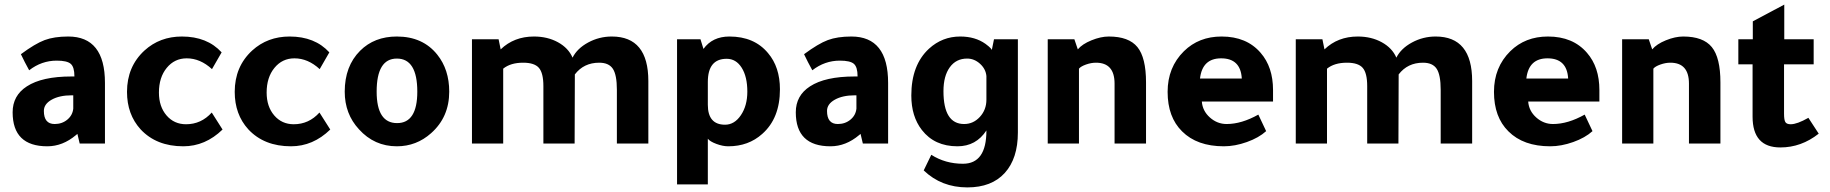

<svg xmlns="http://www.w3.org/2000/svg" viewBox="-20 -625 7967 836"><path d="M437 0H327L317 -42Q315 -41 311 -37Q253 12 186 12Q35 12 35 -136Q35 -209 97 -249Q163 -292 291 -292H304V-293Q304 -333 288 -347Q272 -361 227 -361Q161 -361 107 -319Q87 -355 71 -389Q133 -435 174.5 -450.5Q216 -466 277 -466Q437 -466 437 -264ZM299 -210H292Q239 -210 205 -191Q171 -172 171 -142Q171 -85 218 -85Q250 -85 273 -104Q296 -123 299 -152Z M945 -397 903 -324Q852 -371 793 -371Q740 -371 706 -329.5Q672 -288 672 -222Q672 -161 705 -122.5Q738 -84 790 -84Q856 -84 902 -135L949 -61Q874 12 778 12Q661 12 592 -62Q533 -127 533 -225Q533 -335 609 -405Q676 -466 772 -466Q882 -466 945 -397Z M1414 -397 1372 -324Q1321 -371 1262 -371Q1209 -371 1175 -329.5Q1141 -288 1141 -222Q1141 -161 1174 -122.5Q1207 -84 1259 -84Q1325 -84 1371 -135L1418 -61Q1343 12 1247 12Q1130 12 1061 -62Q1002 -127 1002 -225Q1002 -335 1078 -405Q1145 -466 1241 -466Q1351 -466 1414 -397Z M1708 -466Q1821 -466 1884 -387Q1936 -322 1936 -226Q1936 -115 1857 -45Q1793 12 1708 12Q1610 12 1543 -62Q1481 -129 1481 -226Q1481 -337 1548 -404Q1610 -466 1708 -466ZM1620 -226Q1620 -89 1709 -89Q1797 -89 1797 -226Q1797 -370 1708 -370Q1620 -370 1620 -226Z M2160 -410Q2218 -466 2305 -466Q2364 -466 2409.5 -441Q2455 -416 2473 -374Q2493 -414 2541 -440Q2589 -466 2644 -466Q2803 -466 2803 -272V0H2666V-234Q2666 -299 2648.5 -325.5Q2631 -352 2589 -352Q2522 -352 2483 -301L2482 0H2346V-250Q2346 -307 2326.5 -329.5Q2307 -352 2258 -352Q2203 -352 2171 -326V0H2035V-454H2151Z M3062 -21V178H2928V-454H3030L3043 -412Q3082 -466 3156 -466Q3264 -466 3324 -394Q3376 -333 3376 -236Q3376 -110 3299 -42Q3239 12 3151 12Q3127 12 3099 1.5Q3071 -9 3062 -21ZM3062 -169Q3062 -82 3137 -82Q3178 -82 3206 -123.5Q3234 -165 3234 -226Q3234 -291 3209.5 -330Q3185 -369 3144 -369Q3062 -369 3062 -268Z M3847 0H3737L3727 -42Q3725 -41 3721 -37Q3663 12 3596 12Q3445 12 3445 -136Q3445 -209 3507 -249Q3573 -292 3701 -292H3714V-293Q3714 -333 3698 -347Q3682 -361 3637 -361Q3571 -361 3517 -319Q3497 -355 3481 -389Q3543 -435 3584.5 -450.5Q3626 -466 3687 -466Q3847 -466 3847 -264ZM3709 -210H3702Q3649 -210 3615 -191Q3581 -172 3581 -142Q3581 -85 3628 -85Q3660 -85 3683 -104Q3706 -123 3709 -152Z M4275 -57Q4230 12 4149 12Q4049 12 3994 -59Q3948 -118 3948 -209Q3948 -342 4025 -413Q4083 -466 4161 -466Q4226 -466 4271 -434Q4302 -411 4298 -405L4308 -454H4412V-48Q4412 65 4355 128Q4298 191 4192 191Q4079 191 4002 117L4035 49Q4096 88 4173 88Q4275 88 4275 -56ZM4275 -196V-294Q4272 -325 4247 -347.5Q4222 -370 4191 -370Q4143 -370 4115.5 -332Q4088 -294 4088 -228Q4088 -85 4178 -85Q4218 -85 4246.5 -116Q4275 -147 4275 -191Q4275 -193 4275 -196Z M4673 -410Q4692 -433 4732.5 -449.5Q4773 -466 4808 -466Q4895 -466 4932.5 -420Q4970 -374 4970 -266V0H4833V-261Q4833 -352 4752 -352Q4731 -352 4708.5 -344Q4686 -336 4678 -326V0H4542V-454H4658Z M5523 -183H5213Q5216 -142 5248 -113.5Q5280 -85 5321 -85Q5386 -85 5459 -126L5493 -54Q5461 -25 5409 -6.5Q5357 12 5309 12Q5192 12 5127 -53Q5064 -115 5064 -225Q5064 -332 5135 -402Q5200 -466 5299 -466Q5408 -466 5469 -395Q5523 -333 5523 -233ZM5205 -283H5387Q5382 -371 5297 -371Q5215 -371 5205 -283Z M5747 -410Q5805 -466 5892 -466Q5951 -466 5996.5 -441Q6042 -416 6060 -374Q6080 -414 6128 -440Q6176 -466 6231 -466Q6390 -466 6390 -272V0H6253V-234Q6253 -299 6235.5 -325.5Q6218 -352 6176 -352Q6109 -352 6070 -301L6069 0H5933V-250Q5933 -307 5913.5 -329.5Q5894 -352 5845 -352Q5790 -352 5758 -326V0H5622V-454H5738Z M6944 -183H6634Q6637 -142 6669 -113.5Q6701 -85 6742 -85Q6807 -85 6880 -126L6914 -54Q6882 -25 6830 -6.5Q6778 12 6730 12Q6613 12 6548 -53Q6485 -115 6485 -225Q6485 -332 6556 -402Q6621 -466 6720 -466Q6829 -466 6890 -395Q6944 -333 6944 -233ZM6626 -283H6808Q6803 -371 6718 -371Q6636 -371 6626 -283Z M7174 -410Q7193 -433 7233.5 -449.5Q7274 -466 7309 -466Q7396 -466 7433.5 -420Q7471 -374 7471 -266V0H7334V-261Q7334 -352 7253 -352Q7232 -352 7209.5 -344Q7187 -336 7179 -326V0H7043V-454H7159Z M7854 -112 7899 -43Q7823 17 7732 17Q7611 17 7611 -117V-345H7549V-454H7612V-532Q7671 -564 7749 -605V-454H7877V-345H7748V-130Q7748 -102 7754 -93Q7760 -84 7777 -84Q7805 -84 7854 -112Z"/></svg>

Font: Tajawal ExtraBold
Style: Regular
Weight: 800
Designer: Boutros Fonts
Foundry: Created by Boutros International 2017
Version: Version 1.700